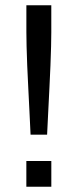

<svg xmlns="http://www.w3.org/2000/svg" viewBox="-20 -708 289 728"><path d="M95.9 -197.5Q93.8 -239.8 91.7 -285Q89.5 -330.3 87.2 -374.8Q84.8 -419.4 83.2 -459.5Q81.6 -499.6 80.8 -531.9Q80 -564.3 80 -585.6V-688H174.5V-585.6Q174.5 -564.3 173.7 -531.9Q172.9 -499.6 171.3 -459.5Q169.7 -419.4 167.4 -374.8Q165 -330.3 162.9 -285Q160.7 -239.8 158.6 -197.5ZM79.9 0V-97.6H174.6V0Z"/></svg>

Font: Saira Thin
Style: Regular
Weight: 100
Designer: Hector Gatti with collaboration of the Omnibus-Type team
Foundry: Omnibus-Type
Version: Version 1.101